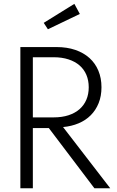

<svg xmlns="http://www.w3.org/2000/svg" viewBox="-20 -1000 621 1020"><path d="M154.5 -695.9H265Q309.1 -695.9 343.9 -684.5Q378.6 -673.2 402.5 -652.5Q426.4 -631.8 438.9 -602.3Q451.4 -572.7 451.4 -536.4Q451.4 -500 438.9 -470.5Q426.4 -440.9 402.5 -420Q378.6 -399.1 343.9 -387.7Q309.1 -376.4 265 -376.4H154.5ZM154.5 0V-319.5H239.5L481.4 0H565.5L315 -325Q360 -329.1 397.7 -345Q435.5 -360.9 462.3 -388Q489.1 -415 504.1 -452.3Q519.1 -489.5 519.1 -536.4Q519.1 -585 502.7 -624.3Q486.4 -663.6 455.5 -691.6Q424.5 -719.5 380.2 -734.8Q335.9 -750 280.5 -750H88.2V0ZM212.3 -878.6 234.5 -844.5 404.1 -925.9 375 -979.5Z"/></svg>

Font: Spartan MB
Style: Regular
Weight: 212
Designer: Matt Bailey, Mirko Velimirovic
Foundry: Matt Bailey
Version: Version 1.005